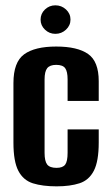

<svg xmlns="http://www.w3.org/2000/svg" viewBox="-20 -674 406 703"><path d="M187.3 8.3Q135.9 8.3 100.5 -2.8Q65.2 -14 47.2 -48.5Q29.2 -83 29.2 -151.7V-369.7Q29.2 -446.5 68.3 -475.1Q107.5 -503.6 185.7 -503.6Q263.6 -503.6 302.5 -476.4Q341.5 -449.2 341.5 -376.8V-304.5H227.5V-383.3Q227.5 -412.1 218.7 -424.3Q209.9 -436.5 185.7 -436.5Q162.5 -436.5 152.8 -424.3Q143.2 -412.1 143.2 -383.3V-114.5Q143.2 -83.9 152.8 -71.6Q162.5 -59.4 187 -59.4Q209.9 -59.4 218.7 -71.3Q227.5 -83.2 227.5 -114.5V-200.3H341.5V-152.4Q341.5 -83.6 323.7 -49Q305.9 -14.3 271.3 -3Q236.8 8.3 187.3 8.3ZM182.7 -550.1Q160.6 -550.1 144.6 -565.5Q128.6 -580.8 128.6 -602.1Q128.6 -624 144.6 -639.3Q160.6 -654.5 182.7 -654.5Q205.3 -654.5 221.7 -639.3Q238.1 -624 238.1 -602.4Q238.1 -580.8 221.7 -565.5Q205.3 -550.1 182.7 -550.1Z"/></svg>

Font: Alumni Sans Thin
Style: Regular
Weight: 100
Designer: Robert E. Leuschke
Foundry: Robert E. Leuschke
Version: Version 1.018